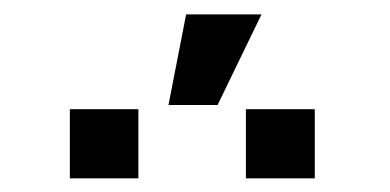

<svg xmlns="http://www.w3.org/2000/svg" viewBox="-20 -865 550 271"><path d="M424.3 -613.3H327.1V-710.9H424.3ZM175.3 -613.3H78.6V-710.9H175.3ZM242.7 -844.7H349.1L287.1 -716.8H217.8Z"/></svg>

Font: GeogebraSans
Style: Regular
Weight: 400
Designer: Google
Version: Version 1.100140; 2013